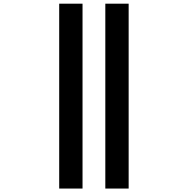

<svg xmlns="http://www.w3.org/2000/svg" viewBox="-20 -831 1040 1069"><path d="M309.6 218.8V-810.5H439.5V218.8ZM566.4 218.8V-810.5H696.3V218.8Z"/></svg>

Font: Gen Shin Gothic Monospace Bold
Style: Bold
Weight: 700
Designer: [Source Han Sans]
Ryoko NISHIZUKA  (kana & ideographs); Paul D. Hunt (Latin, Greek & Cyrillic); Wenlong ZHANG  (bopomofo
Version: Version 1.002.20150607